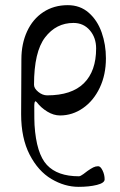

<svg xmlns="http://www.w3.org/2000/svg" viewBox="-20 -434 466 745"><path d="M62 9 63 -204Q63 -264 85 -312Q107 -360 148 -387Q189 -414 243 -414Q291 -414 324.5 -384.5Q358 -355 374.5 -308Q391 -261 391 -208Q391 -144 367 -93.5Q343 -43 302 -14.5Q261 14 213 14Q188 14 163.5 -1Q139 -16 123 -37Q119 -41 118 -41Q113 -41 113 -22Q113 39 114 51Q121 162 162 206Q203 250 286 250Q292 250 303.5 241.5Q315 233 320 229Q333 220 342 215.5Q351 211 361 211Q370 211 378 227.5Q386 244 386 262Q386 276 356 283.5Q326 291 285 291Q231 291 179.5 260.5Q128 230 95 166Q62 102 62 9ZM353 -246Q353 -288 328.5 -316.5Q304 -345 265 -345Q198 -345 155 -289Q112 -233 112 -105Q112 -91 128.5 -77.5Q145 -64 163 -64Q258 -64 305.5 -111Q353 -158 353 -246Z"/></svg>

Font: EB Garamond
Style: Regular
Weight: 400
Designer: Georg Duffner and Octavio Pardo
Foundry: Georg Duffner
Version: Version 1.000; ttfautohint (v1.6)